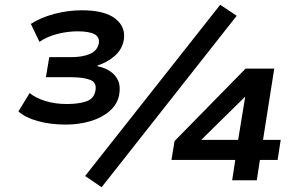

<svg xmlns="http://www.w3.org/2000/svg" viewBox="-20 -754 1250 803"><path d="M255 -233Q191 -233 138.5 -247.5Q86 -262 57 -288L104 -365Q129 -344 170 -331.5Q211 -319 259 -319Q309 -319 341 -330Q373 -341 379 -374Q386 -409 357 -420Q328 -431 280 -431H172L186 -515H277Q324 -515 355 -528Q386 -541 393 -571Q398 -599 375 -611Q352 -623 304 -623Q263 -623 220 -612Q177 -601 145 -579L109 -654Q149 -680 206 -695.5Q263 -711 323 -711Q418 -711 463 -675.5Q508 -640 497 -583Q489 -545 458.5 -519Q428 -493 388 -480V-477Q418 -471 440.5 -456Q463 -441 474 -417Q485 -393 478 -355Q470 -317 438.5 -289.5Q407 -262 359 -247.5Q311 -233 255 -233ZM405 29 336 -18 901 -734 970 -688ZM951 0 964 -85H697L710 -164L1007 -467H1127L1080 -169H1154L1141 -85H1067L1054 0ZM976 -169 1009 -371H1027L788 -136L791 -169Z"/></svg>

Font: Nunito Sans 7pt SemiExpanded
Style: Bold Italic
Weight: 700
Width: 6
Italic angle: -9°
Designer: Vernon Adams
Foundry: Vernon Adams
Version: Version 3.101;gftools[0.9.27]